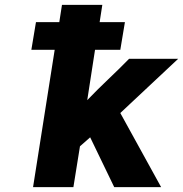

<svg xmlns="http://www.w3.org/2000/svg" viewBox="-20 -770 753 790"><path d="M109 -565H205L116 0H282L309 -168L351 -205L450 0H643L475 -305L713 -528H511C455 -470 397 -419 339 -358L371 -565H475L494 -679H390L401 -750H235L224 -679H128Z"/></svg>

Font: Asimov Pro
Style: UltObl
Weight: 900
Designer: Google
Version: Version 2.000980; 2014